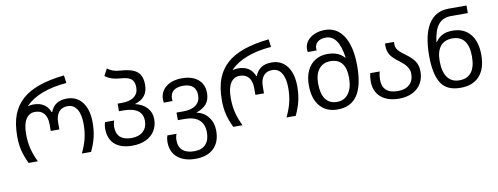

<svg xmlns="http://www.w3.org/2000/svg" viewBox="-76 -1189 4795 1847"><g transform="rotate(-10 2322.0 -265.0)"><path d="M56 -268Q56 -393 88.5 -479Q121 -565 188 -625Q315 -740 601 -770L611 -694Q477 -684 374.5 -645Q272 -606 211 -543V-539Q235 -546 262 -546Q383 -546 423 -443H428Q450 -497 489.5 -521.5Q529 -546 589 -546Q685 -546 739.5 -474Q794 -402 794 -276Q794 -201 779 -136.5Q764 -72 730 0H640Q675 -73 690.5 -137Q706 -201 706 -277Q706 -371 674 -422Q642 -473 583 -473Q527 -473 497 -436Q467 -399 467 -332V-266H383V-332Q383 -400 352.5 -436.5Q322 -473 265 -473Q208 -473 176 -423Q144 -373 144 -277Q144 -200 160 -135Q176 -70 210 0H120Q85 -73 70.5 -134.5Q56 -196 56 -268Z M902 -198Q902 -232 912 -259H1002Q997 -250 993.5 -232Q990 -214 990 -199Q990 -132 1027.5 -98Q1065 -64 1137 -64Q1210 -64 1251 -102Q1292 -140 1292 -205Q1292 -339 1102 -339H1062V-413H1102Q1181 -413 1223.5 -445Q1266 -477 1266 -536Q1266 -594 1235 -618.5Q1204 -643 1136 -647Q1038 -653 983 -697L1019 -765Q1064 -726 1142 -722Q1258 -715 1306 -674.5Q1354 -634 1354 -548Q1354 -482 1322.5 -441Q1291 -400 1225 -380Q1301 -362 1342 -316Q1383 -270 1383 -205Q1383 -141 1352.5 -92Q1322 -43 1265.5 -16.5Q1209 10 1133 10Q1021 10 961.5 -43.5Q902 -97 902 -198Z M1470 32Q1470 1 1480 -29H1570Q1565 -19 1561.5 -1.5Q1558 16 1558 31Q1558 98 1597.5 132Q1637 166 1710 166Q1783 166 1821.5 125Q1860 84 1860 8Q1860 -71 1813 -113.5Q1766 -156 1673 -156H1605V-230H1673Q1753 -230 1796 -264Q1839 -298 1839 -358Q1839 -415 1806.5 -444Q1774 -473 1712 -473Q1650 -473 1617.5 -446.5Q1585 -420 1585 -368Q1585 -360 1587 -346L1501 -345Q1498 -360 1498 -373Q1498 -452 1556.5 -499Q1615 -546 1713 -546Q1813 -546 1870 -497.5Q1927 -449 1927 -365Q1927 -300 1893.5 -259Q1860 -218 1793 -197Q1867 -180 1909 -125Q1951 -70 1951 8Q1951 118 1888 179Q1825 240 1710 240Q1599 240 1534.5 186Q1470 132 1470 32Z M2055 -268Q2055 -393 2087.5 -479Q2120 -565 2187 -625Q2314 -740 2600 -770L2610 -694Q2476 -684 2373.5 -645Q2271 -606 2210 -543V-539Q2234 -546 2261 -546Q2382 -546 2422 -443H2427Q2449 -497 2488.5 -521.5Q2528 -546 2588 -546Q2684 -546 2738.5 -474Q2793 -402 2793 -276Q2793 -201 2778 -136.5Q2763 -72 2729 0H2639Q2674 -73 2689.5 -137Q2705 -201 2705 -277Q2705 -371 2673 -422Q2641 -473 2582 -473Q2526 -473 2496 -436Q2466 -399 2466 -332V-266H2382V-332Q2382 -400 2351.5 -436.5Q2321 -473 2264 -473Q2207 -473 2175 -423Q2143 -373 2143 -277Q2143 -200 2159 -135Q2175 -70 2209 0H2119Q2084 -73 2069.5 -134.5Q2055 -196 2055 -268Z M2904 -268Q2904 -349 2932 -409Q2960 -469 3011.5 -501Q3063 -533 3133 -533Q3238 -533 3294 -469H3299Q3269 -691 3144 -691Q3094 -691 3064.5 -667.5Q3035 -644 3035 -603Q3035 -597 3037 -585L2950 -584Q2947 -596 2947 -612Q2947 -658 2974.5 -692.5Q3002 -727 3047.5 -746Q3093 -765 3147 -765Q3265 -765 3330 -662Q3395 -559 3395 -370Q3395 -179 3331.5 -84.5Q3268 10 3138 10Q3028 10 2966 -63Q2904 -136 2904 -268ZM3298 -271Q3298 -460 3148 -460Q3076 -460 3035.5 -409.5Q2995 -359 2995 -269Q2995 -168 3033 -115.5Q3071 -63 3146 -63Q3217 -63 3257.5 -118.5Q3298 -174 3298 -271Z M3497 -201Q3497 -240 3506 -280H3599Q3588 -242 3588 -200Q3588 -133 3626 -98.5Q3664 -64 3741 -64Q3812 -64 3853 -101.5Q3894 -139 3894 -207Q3894 -242 3872.5 -274.5Q3851 -307 3801 -344Q3740 -389 3717.5 -425.5Q3695 -462 3695 -515V-536H3783V-511Q3783 -481 3802 -456.5Q3821 -432 3868 -398Q3929 -355 3957 -313.5Q3985 -272 3985 -212Q3985 -145 3955 -95Q3925 -45 3869 -17.5Q3813 10 3739 10Q3626 10 3561.5 -46Q3497 -102 3497 -201Z M4093 -344Q4093 -550 4160 -655Q4227 -760 4357 -760H4531V-686H4369Q4288 -686 4244.5 -634.5Q4201 -583 4185 -465H4190Q4220 -507 4259.5 -526Q4299 -545 4355 -545Q4466 -545 4527.5 -472Q4589 -399 4589 -268Q4589 -133 4524 -61.5Q4459 10 4339 10Q4203 10 4148 -79Q4093 -168 4093 -344ZM4498 -269Q4498 -369 4458.5 -420.5Q4419 -472 4342 -472Q4265 -472 4224.5 -422.5Q4184 -373 4184 -278Q4184 -173 4224 -118Q4264 -63 4340 -63Q4418 -63 4458 -115Q4498 -167 4498 -269Z"/></g></svg>

Font: Noto Sans Georgian
Style: Regular
Weight: 400
Designer: Monotype Design team
Foundry: Monotype Imaging Inc.
Version: Version 1.000